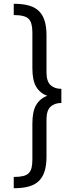

<svg xmlns="http://www.w3.org/2000/svg" viewBox="-20 -830 380 1020"><path d="M306 -283Q270 -283 248.5 -263Q227 -243 227 -195V3Q227 45 218 76.5Q209 108 189 129Q169 150 135.5 160Q102 170 53 170V110Q83 110 102 105.5Q121 101 132 90.5Q143 80 147.5 62Q152 44 152 18V-173Q152 -239 172.5 -273Q193 -307 231 -321Q193 -335 172.5 -368.5Q152 -402 152 -468V-658Q152 -710 132 -730Q112 -750 53 -750V-810Q102 -810 135.5 -800Q169 -790 189 -769Q209 -748 218 -716.5Q227 -685 227 -643V-446Q227 -398 248.5 -378Q270 -358 306 -358Z"/></svg>

Font: Carrois Gothic
Style: Regular
Weight: 400
Designer: Ralph du Carrois
Foundry: Ralph du Carrois
Version: Version 1.001